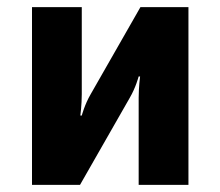

<svg xmlns="http://www.w3.org/2000/svg" viewBox="-20 -520 620 540"><path d="M375 -500 235 -255C218 -226 210 -195 210 -195H206C206 -195 210 -225 210 -255V-500H70V0H205L345 -245C362 -274 370 -305 370 -305H374C374 -305 370 -275 370 -245V0H510V-500Z"/></svg>

Font: Scada
Style: Bold
Weight: 700
Designer: Jovanny Lemonad
Foundry: Jovanny Lemonad
Version: Version 3.005